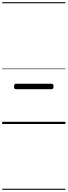

<svg xmlns="http://www.w3.org/2000/svg" viewBox="-20 -1130 616 1750"><path d="M127 -317Q116 -317 112 -322.5Q108 -328 108 -341Q108 -355 112 -361Q116 -367 127 -367H449Q459 -367 463.5 -361Q468 -355 468 -341Q468 -328 463.5 -322.5Q459 -317 449 -317ZM0 590H576V600H0ZM0 -20H576V0H0ZM0 -505H576V-500H0ZM0 -1110H576V-1100H0Z"/></svg>

Font: Playwrite FR Moderne Guides
Style: Regular
Weight: 400
Designer: Veronika Burian, José Scaglione
Foundry: TypeTogether
Version: Version 1.003